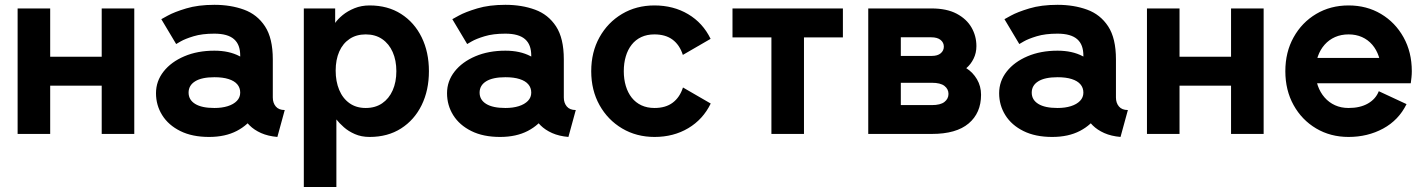

<svg xmlns="http://www.w3.org/2000/svg" viewBox="-20 -542 5770 777"><path d="M51.3 -507.8V0H183.1V-195.3H391.6V0H523.4V-507.8H391.6V-312.5H183.1V-507.8Z M826.2 12.2Q891.6 12.2 938.5 -12.3Q985.4 -36.9 1010.5 -77.6Q1035.6 -118.4 1035.6 -167.2Q1035.6 -216.1 1013.4 -254.4Q991.2 -292.7 949.1 -314.8Q907 -336.9 847.7 -336.9Q779.3 -336.9 726 -314.2Q672.6 -291.5 642 -252.6Q611.3 -213.6 611.3 -164.8Q611.3 -116 636.5 -75.8Q661.6 -35.6 709.7 -11.7Q757.8 12.2 826.2 12.2ZM952.1 -167.2Q952.1 -147.7 938.7 -133.8Q925.3 -119.9 901.7 -112.4Q878.2 -105 847.7 -105Q796.4 -105 769.8 -121.5Q743.2 -137.9 743.2 -167.2Q743.2 -196.5 769.8 -213Q796.4 -229.5 847.7 -229.5Q881.8 -229.5 905.2 -222Q928.5 -214.6 940.3 -200.7Q952.1 -186.8 952.1 -167.2ZM1084 -147.5V-301.8Q1084 -387.2 1052.5 -435.3Q1021 -483.4 967.4 -502.9Q913.8 -522.5 847.7 -522.5Q781.7 -522.5 733.5 -507.9Q685.3 -493.4 659.1 -478.9Q632.8 -464.4 632.8 -464.4L692.9 -363.8Q692.9 -363.8 710.9 -374.3Q729 -384.8 763.4 -395.3Q797.9 -405.8 847.4 -405.8Q875 -405.8 894.8 -400.1Q914.6 -394.5 927.2 -383.3Q939.9 -372.1 946 -355.6Q952.1 -339.1 952.1 -316.9V-224.1L964.4 -214.1V-127.4L952.1 -115.7Q952.1 -95.7 961.7 -74.5Q971.2 -53.2 989.9 -34.7Q1008.5 -16.1 1036.7 -3.5Q1064.9 9 1102.5 12.2L1132.3 -96.7Q1108.2 -96.7 1096.1 -111.1Q1084 -125.5 1084 -147.5Z M1338.4 -256.3Q1338.4 -300.3 1352.9 -333.3Q1367.4 -366.2 1394.8 -384.5Q1422.1 -402.8 1460 -402.8Q1498.8 -402.8 1526.5 -383.9Q1554.2 -365 1569.1 -331.4Q1584 -297.9 1584 -253.9Q1584 -210 1569.1 -176.4Q1554.2 -142.8 1526.5 -123.9Q1498.8 -105 1460 -105Q1421.4 -105 1394.2 -124.5Q1366.9 -144 1352.7 -178.2Q1338.4 -212.4 1338.4 -256.3ZM1209.5 -425.8V214.8H1341.3V-58.6Q1353 -43.7 1371.6 -27.2Q1390.1 -10.7 1416.3 0.7Q1442.4 12.2 1475.8 12.2Q1549.3 12.2 1603.1 -22.2Q1657 -56.6 1686.4 -116.7Q1715.8 -176.8 1715.8 -253.9Q1715.8 -331.1 1686.4 -391.1Q1657 -451.2 1603.1 -485.6Q1549.3 -520 1475.8 -520Q1442.4 -520 1414.6 -508.7Q1386.7 -497.3 1366.8 -481Q1346.9 -464.6 1336.4 -449.2V-507.8H1209.5Q1209.5 -507.8 1209.5 -497.8Q1209.5 -487.8 1209.5 -469.2Q1209.5 -450.7 1209.5 -425.8Z M2003.9 12.2Q2069.3 12.2 2116.2 -12.3Q2163.1 -36.9 2188.2 -77.6Q2213.4 -118.4 2213.4 -167.2Q2213.4 -216.1 2191.2 -254.4Q2168.9 -292.7 2126.8 -314.8Q2084.7 -336.9 2025.4 -336.9Q1957 -336.9 1903.7 -314.2Q1850.3 -291.5 1819.7 -252.6Q1789.1 -213.6 1789.1 -164.8Q1789.1 -116 1814.2 -75.8Q1839.4 -35.6 1887.5 -11.7Q1935.5 12.2 2003.9 12.2ZM2129.9 -167.2Q2129.9 -147.7 2116.5 -133.8Q2103 -119.9 2079.5 -112.4Q2055.9 -105 2025.4 -105Q1974.1 -105 1947.5 -121.5Q1920.9 -137.9 1920.9 -167.2Q1920.9 -196.5 1947.5 -213Q1974.1 -229.5 2025.4 -229.5Q2059.6 -229.5 2082.9 -222Q2106.2 -214.6 2118 -200.7Q2129.9 -186.8 2129.9 -167.2ZM2261.7 -147.5V-301.8Q2261.7 -387.2 2230.2 -435.3Q2198.7 -483.4 2145.1 -502.9Q2091.6 -522.5 2025.4 -522.5Q1959.5 -522.5 1911.3 -507.9Q1863 -493.4 1836.8 -478.9Q1810.5 -464.4 1810.5 -464.4L1870.6 -363.8Q1870.6 -363.8 1888.7 -374.3Q1906.7 -384.8 1941.2 -395.3Q1975.6 -405.8 2025.1 -405.8Q2052.7 -405.8 2072.5 -400.1Q2092.3 -394.5 2105 -383.3Q2117.7 -372.1 2123.8 -355.6Q2129.9 -339.1 2129.9 -316.9V-224.1L2142.1 -214.1V-127.4L2129.9 -115.7Q2129.9 -95.7 2139.4 -74.5Q2148.9 -53.2 2167.6 -34.7Q2186.3 -16.1 2214.5 -3.5Q2242.7 9 2280.3 12.2L2310.1 -96.7Q2285.9 -96.7 2273.8 -111.1Q2261.7 -125.5 2261.7 -147.5Z M2504.4 -253.9Q2504.4 -286.6 2512.5 -313.8Q2520.5 -341.1 2536.3 -361.1Q2552 -381.1 2575.2 -392Q2598.4 -402.8 2628.4 -402.8Q2673.3 -402.8 2701.9 -381.5Q2730.5 -360.1 2743.4 -319.8L2855.7 -384.8Q2824.5 -449.2 2764.9 -484.6Q2705.3 -520 2628.4 -520Q2555.2 -520 2497.3 -485.6Q2439.5 -451.2 2406 -391.1Q2372.6 -331.1 2372.6 -253.9Q2372.6 -176.8 2406.1 -116.7Q2439.7 -56.6 2497.7 -22.2Q2555.7 12.2 2628.9 12.2Q2705.8 12.2 2765.4 -23.3Q2825 -58.8 2856.2 -123L2743.9 -188Q2731 -147.9 2702.4 -126.5Q2673.8 -105 2628.9 -105Q2598.9 -105 2575.7 -115.8Q2552.5 -126.7 2536.6 -146.7Q2520.8 -166.7 2512.6 -194.1Q2504.4 -221.4 2504.4 -253.9Z M3233.6 0V-390.6H3391.1V-507.8H2944.3V-390.6H3101.8V0Z M3749.5 -507.8H3493.7V0H3751Q3849.9 0 3900 -42.4Q3950.2 -84.7 3950.2 -158.4Q3950.2 -193.1 3933.6 -221.3Q3917 -249.5 3890.4 -266.1Q3908.7 -281.5 3920 -304.6Q3931.4 -327.6 3931.4 -355.5Q3931.4 -396.2 3911.5 -430.8Q3891.6 -465.3 3851.4 -486.6Q3811.3 -507.8 3749.5 -507.8ZM3751 -207Q3785.9 -207 3802.1 -194.3Q3818.4 -181.6 3818.4 -161.9Q3818.4 -142.3 3802.1 -129.5Q3785.9 -116.7 3751 -116.7H3625.5V-207ZM3751 -315.7H3625.5V-391.1H3748.3Q3773.4 -391.1 3786.5 -380.4Q3799.6 -369.6 3799.6 -353.3Q3799.6 -337.2 3787 -326.4Q3774.4 -315.7 3751 -315.7Z M4238.3 12.2Q4303.7 12.2 4350.6 -12.3Q4397.5 -36.9 4422.6 -77.6Q4447.8 -118.4 4447.8 -167.2Q4447.8 -216.1 4425.5 -254.4Q4403.3 -292.7 4361.2 -314.8Q4319.1 -336.9 4259.8 -336.9Q4191.4 -336.9 4138.1 -314.2Q4084.7 -291.5 4054.1 -252.6Q4023.4 -213.6 4023.4 -164.8Q4023.4 -116 4048.6 -75.8Q4073.7 -35.6 4121.8 -11.7Q4169.9 12.2 4238.3 12.2ZM4364.3 -167.2Q4364.3 -147.7 4350.8 -133.8Q4337.4 -119.9 4313.8 -112.4Q4290.3 -105 4259.8 -105Q4208.5 -105 4181.9 -121.5Q4155.3 -137.9 4155.3 -167.2Q4155.3 -196.5 4181.9 -213Q4208.5 -229.5 4259.8 -229.5Q4293.9 -229.5 4317.3 -222Q4340.6 -214.6 4352.4 -200.7Q4364.3 -186.8 4364.3 -167.2ZM4496.1 -147.5V-301.8Q4496.1 -387.2 4464.6 -435.3Q4433.1 -483.4 4379.5 -502.9Q4325.9 -522.5 4259.8 -522.5Q4193.8 -522.5 4145.6 -507.9Q4097.4 -493.4 4071.2 -478.9Q4044.9 -464.4 4044.9 -464.4L4105 -363.8Q4105 -363.8 4123 -374.3Q4141.1 -384.8 4175.5 -395.3Q4210 -405.8 4259.5 -405.8Q4287.1 -405.8 4306.9 -400.1Q4326.7 -394.5 4339.4 -383.3Q4352.1 -372.1 4358.2 -355.6Q4364.3 -339.1 4364.3 -316.9V-224.1L4376.5 -214.1V-127.4L4364.3 -115.7Q4364.3 -95.7 4373.8 -74.5Q4383.3 -53.2 4402 -34.7Q4420.7 -16.1 4448.9 -3.5Q4477.1 9 4514.6 12.2L4544.4 -96.7Q4520.3 -96.7 4508.2 -111.1Q4496.1 -125.5 4496.1 -147.5Z M4621.6 -507.8V0H4753.4V-195.3H4961.9V0H5093.8V-507.8H4961.9V-312.5H4753.4V-507.8Z M5230.5 -307.6V-205.1H5557.6L5648.4 -307.6ZM5559.8 -172.9Q5547.6 -141.4 5516 -123.2Q5484.4 -105 5437.5 -105Q5407.2 -105 5382.7 -116.1Q5358.2 -127.2 5340.5 -147.5Q5322.8 -167.7 5313.2 -194.8Q5303.7 -221.9 5303.7 -253.9Q5303.7 -286.6 5313.2 -313.8Q5322.8 -341.1 5340.5 -361.1Q5358.2 -381.1 5382.8 -392Q5407.5 -402.8 5437.5 -402.8Q5467.5 -402.8 5491.8 -392Q5516.1 -381.1 5533.3 -361.1Q5550.5 -341.1 5559.7 -313.8Q5568.8 -286.6 5568.8 -253.9Q5568.8 -240.7 5564.9 -228.5Q5561 -216.3 5557.6 -205.1H5689.2Q5690.9 -217 5692.1 -229.2Q5693.4 -241.5 5693.4 -253.9Q5693.4 -331.1 5659.9 -391.1Q5626.5 -451.2 5568.7 -485.6Q5511 -520 5437.5 -520Q5364.3 -520 5306.4 -485.6Q5248.5 -451.2 5215.1 -391.1Q5181.6 -331.1 5181.6 -253.9Q5181.6 -176.8 5215 -116.7Q5248.3 -56.6 5306.3 -22.2Q5364.3 12.2 5437.5 12.2Q5514.6 12.2 5577.4 -21.7Q5640.1 -55.7 5672.1 -120.6Z"/></svg>

Font: Giphurs
Style: Regular
Weight: 400
Version: Version 2.010